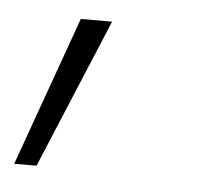

<svg xmlns="http://www.w3.org/2000/svg" viewBox="-40 -117 307 293"><g transform="rotate(5 113.5 29.5)"><path d="M-8.8 144 73.2 -85H121.1L25.4 144Z"/></g></svg>

Font: Inter 24pt ExtraLight
Style: Italic
Weight: 250
Italic angle: -9.3988°
Version: Version 4.001;git-66647c0bb